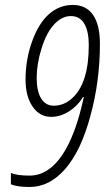

<svg xmlns="http://www.w3.org/2000/svg" viewBox="-20 -744 423 774"><path d="M186 -272.9Q139.6 -272.9 111.3 -314.5Q83 -356 83 -422.9Q83 -503.9 109.4 -577.1Q135.7 -650.4 177.7 -687.3Q219.7 -724.1 273.4 -724.1Q327.1 -724.1 355 -684.1Q382.8 -644 382.8 -567.9Q382.8 -415.5 344.2 -275.9Q306.6 -136.2 243.2 -63.2Q179.7 9.8 99.1 9.8Q50.3 9.8 23.9 -1V-46.9Q47.4 -36.1 99.1 -36.1Q173.8 -36.1 229.2 -116.7Q284.7 -197.3 317.9 -353H314.9Q292.5 -316.4 257.8 -294.7Q223.1 -272.9 186 -272.9ZM196.8 -317.9Q237.8 -317.9 271 -348.1Q337.9 -408.7 337.9 -562Q337.9 -617.7 319.8 -648.4Q301.8 -679.2 265.6 -679.2Q229.5 -679.2 198.5 -646Q167.5 -612.8 147.7 -549.6Q127.9 -486.3 127.9 -430.9Q127.9 -375.5 146 -346.7Q164.1 -317.9 196.8 -317.9Z"/></svg>

Font: Open Sans Hebrew Condensed Light
Style: Italic
Weight: 300
Width: 3
Italic angle: -12°
Foundry: Ascender Corporation, Yanek Iontef
Version: Version 2.001;PS 002.001;hotconv 1.0.70;makeotf.lib2.5.58329